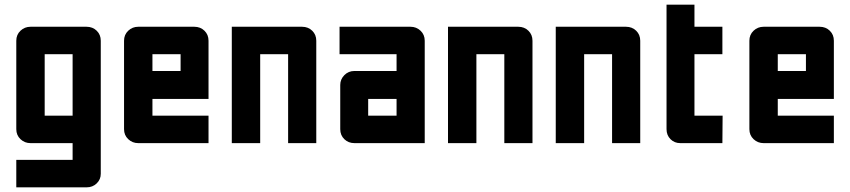

<svg xmlns="http://www.w3.org/2000/svg" viewBox="-20 -615 3653 825"><path d="M111 0Q86 0 68 -17Q50 -34 50 -60V-440Q50 -466 68 -483Q86 -500 111 -500H352Q378 -500 395.5 -483Q413 -466 413 -440V132Q413 156 395.5 173Q378 190 352 190H50V72H292V0ZM172 -118H292V-382H172Z M513 -440Q513 -466 531 -483Q549 -500 574 -500H815Q841 -500 858.5 -483Q876 -466 876 -440V-190H635V-118H876V0H574Q549 0 531 -17Q513 -34 513 -60ZM635 -310H756V-382H635Z M1278 -500Q1304 -500 1321.5 -483Q1339 -466 1339 -440V0H1218V-382H1098V0H976V-500Z M1503 0Q1477 0 1459.5 -17Q1442 -34 1442 -60V-250Q1442 -274 1459.5 -292Q1477 -310 1503 -310H1684V-382H1439V-500H1744Q1769 -500 1787 -483Q1805 -466 1805 -440V0ZM1562 -190V-118H1684V-190Z M2207 -500Q2233 -500 2250.5 -483Q2268 -466 2268 -440V0H2147V-382H2027V0H1905V-500Z M2670 -500Q2696 -500 2713.5 -483Q2731 -466 2731 -440V0H2610V-382H2490V0H2368V-500Z M2964 -118H3085L3084 0H2903Q2878 0 2861 -17Q2844 -34 2844 -60V-595H2964V-500H3084V-382H2964Z M3200 -440Q3200 -466 3218 -483Q3236 -500 3261 -500H3502Q3528 -500 3545.5 -483Q3563 -466 3563 -440V-190H3322V-118H3563V0H3261Q3236 0 3218 -17Q3200 -34 3200 -60ZM3322 -310H3443V-382H3322Z"/></svg>

Font: Tschichold
Style: Bold
Weight: 700
Designer: Peter Wiegel
Foundry: Peter Wiegel
Version: Version 1.000; ttfautohint (v1.3)